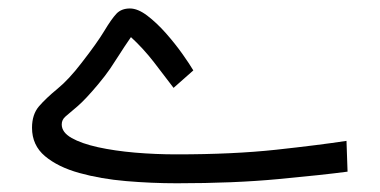

<svg xmlns="http://www.w3.org/2000/svg" viewBox="-20 -431 892 451"><path d="M387.7 -224.6Q366.7 -252.4 341.6 -284.9Q316.4 -317.4 287.6 -343.8Q271 -319.8 260.3 -302.7Q249.5 -285.6 238.8 -269.8Q228 -253.9 210.9 -233.4Q180.7 -197.3 161.9 -181.2Q143.1 -165 134 -157.5Q125 -149.9 125 -138.7Q125 -120.1 148.2 -106.9Q171.4 -93.8 210.2 -85.2Q249 -76.7 297.1 -72.5Q345.2 -68.4 394.5 -68.4Q527.8 -68.4 628.7 -79.3Q729.5 -90.3 793.9 -100.1L796.4 -27.8Q737.3 -20 633.5 -10.3Q529.8 -0.5 395.5 -0.5Q336.4 -0.5 276.4 -5.6Q216.3 -10.7 166.3 -24.7Q116.2 -38.6 85.7 -64.2Q55.2 -89.8 55.2 -130.9Q55.2 -162.1 71.5 -181.2Q87.9 -200.2 114.7 -222.2Q141.6 -244.1 171.9 -283.7Q208 -330.1 224.9 -358.2Q241.7 -386.2 253.4 -398.7Q265.1 -411.1 285.2 -411.1Q303.7 -411.1 325.9 -394.3Q348.1 -377.4 369.9 -352.8Q391.6 -328.1 408.7 -304Q425.8 -279.8 434.1 -265.6Z"/></svg>

Font: Vazir Light FD
Style: Light-FD
Weight: 300
Designer: Saber Rastikerdar
Foundry: Saber Rastikerdar
Version: Version 30.1.0